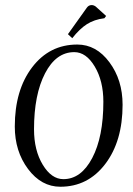

<svg xmlns="http://www.w3.org/2000/svg" viewBox="-20 -710 514 741"><path d="M242.2 -578.1 315.4 -680.7Q322.3 -690.4 334 -690.4Q341.8 -690.4 349.6 -684.6L389.6 -648.4L382.8 -639.6Q343.8 -634.8 315.4 -616.7Q287.1 -598.6 258.8 -562.5ZM111.3 -210.9Q111.3 -129.9 145 -74.2Q178.7 -18.6 224.6 -18.6Q293 -18.6 335.9 -100.1Q378.9 -181.6 378.9 -317.4Q378.9 -397.5 345.7 -453.1Q312.5 -508.8 266.6 -508.8Q196.3 -508.8 153.8 -426.8Q111.3 -344.7 111.3 -210.9ZM37.1 -221.7Q37.1 -362.3 104 -450.2Q170.9 -538.1 278.3 -538.1Q351.6 -538.1 402.3 -469.7Q453.1 -401.4 453.1 -305.7Q453.1 -165 386.2 -77.1Q319.3 10.7 212.9 10.7Q139.6 10.7 88.4 -57.6Q37.1 -126 37.1 -221.7Z"/></svg>

Font: Kleymisska
Style: Regular
Weight: 500
Italic angle: -8°
Designer: gluk
Foundry: gluk
Version: Version 0.298